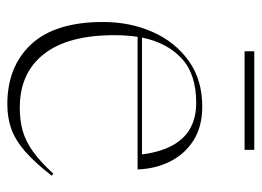

<svg xmlns="http://www.w3.org/2000/svg" viewBox="-115 -589 714 524"><g transform="rotate(90 242.0 -327.0)"><path d="M271 -522Q325 -522 362.5 -498.5Q400 -475 420.2 -435.2Q440.5 -395.5 442.5 -345.5H80.5Q76 -316 76 -282Q76 -155.5 127.5 -89.8Q179 -24 274 -24Q309 -24 337.2 -32Q365.5 -40 393.5 -60Q421.5 -80 454 -115.5L459.5 -111Q424 -65.5 393.8 -39Q363.5 -12.5 332.8 -1.2Q302 10 264.5 10Q161.5 10 100.8 -55.2Q40 -120.5 40 -251.5Q40 -324.5 67 -386Q94 -447.5 145.8 -484.8Q197.5 -522 271 -522ZM261 -505.5Q182.5 -505.5 139.5 -465.8Q96.5 -426 82.5 -357.5H401.5Q382.5 -505.5 261 -505.5ZM120 -637.5V-664H389V-637.5Z"/></g></svg>

Font: Newsreader 72pt ExtraLight
Style: Regular
Weight: 275
Designer: Hugues Gentile
Foundry: Production Type
Version: Version 1.003; ttfautohint (v1.8.3)